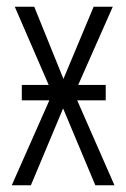

<svg xmlns="http://www.w3.org/2000/svg" viewBox="-20 -552 375 572"><path d="M45 -299V-253H127L15 0H72L168 -229L264 0H321L210 -253H295V-299H213L316 -532H259L169 -317L82 -532H24L125 -299Z"/></svg>

Font: Noto Sans Display Condensed Light
Style: Regular
Weight: 300
Width: 3
Designer: Monotype Design Team
Foundry: Monotype Imaging Inc.
Version: Version 1.900